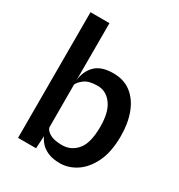

<svg xmlns="http://www.w3.org/2000/svg" viewBox="-184 -901 959 1030"><g transform="rotate(30 296.0 -386.0)"><path d="M76.5 0 76 -778H193.5V-530.5V-423Q198 -479.5 234.5 -517.8Q271 -556 347 -556Q413 -556 458 -521Q503 -486 526.2 -424.2Q549.5 -362.5 549.5 -283Q549.5 -186.5 518.8 -122.2Q488 -58 439.8 -26Q391.5 6 338.5 6Q293 6 263.2 -7.2Q233.5 -20.5 216.8 -39.8Q200 -59 192.5 -77.5L188 0ZM307.5 -455.5Q253 -455.5 226.2 -434.8Q199.5 -414 193.5 -397.5L194 -131.5Q200 -112.5 225.8 -98.2Q251.5 -84 300 -84Q355.5 -84 392.2 -127.5Q429 -171 429 -272Q429 -363 394.5 -409.2Q360 -455.5 307.5 -455.5Z"/></g></svg>

Font: Spline Sans Medium
Style: Regular
Weight: 500
Designer: Eben Sorkin, Mirko Velimirovic
Foundry: Sorkin Type
Version: Version 1.000; ttfautohint (v1.8.3)